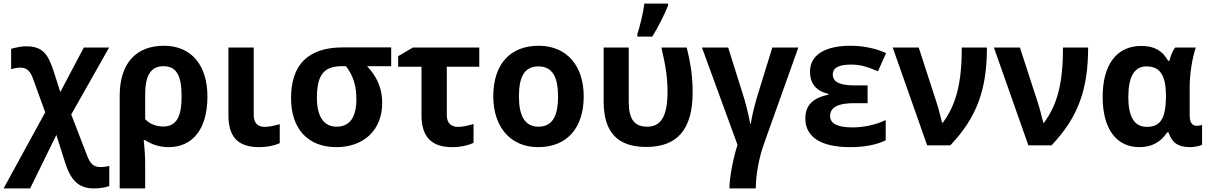

<svg xmlns="http://www.w3.org/2000/svg" viewBox="-38 -810 6739 1070"><path d="M-18 240H130L276 -58L324 93C356 196 401 240 485 240C517 240 545 236 571 227V115C554 119 539 121 524 121C484 121 466 105 447 56L359 -172L570 -545H429L298 -297L262 -410C230 -509 200 -552 107 -552C84 -552 57 -547 24 -538V-425C42 -430 60 -433 75 -433C113 -433 132 -413 148 -366L214 -184Z M629 240H771V102C771 71 769 29 763 -29H771C809 -4 852 10 901 10C1038 10 1118 -93 1118 -273C1118 -443 1031 -555 876 -555C718 -555 629 -455 629 -276ZM872 -105C834 -105 797 -118 771 -146V-282C771 -386 800 -441 873 -441C948 -441 974 -385 974 -273C974 -161 946 -105 872 -105Z M1405 10C1450 10 1489 2 1521 -12V-118C1489 -109 1460 -103 1437 -103C1400 -103 1376 -123 1376 -168V-545H1235V-167C1235 -48 1288 10 1405 10Z M1837 10C1989 10 2092 -85 2092 -237C2092 -314 2065 -381 2008 -441H2142V-546H1874C1680 -546 1584 -451 1584 -263C1584 -93 1677 10 1837 10ZM1838 -104C1763 -104 1728 -166 1728 -265C1728 -391 1766 -441 1866 -441H1890C1932 -387 1948 -330 1948 -256C1948 -157 1911 -104 1838 -104Z M2482 10C2529 10 2569 1 2601 -14V-119C2568 -109 2539 -103 2515 -103C2476 -103 2452 -124 2452 -168V-438H2633V-545H2263L2181 -497V-438H2311V-168C2311 -49 2365 10 2482 10Z M2961 10C3121 10 3215 -96 3215 -273C3215 -443 3121 -555 2964 -555C2804 -555 2711 -451 2711 -273C2711 -107 2803 10 2961 10ZM2963 -104C2885 -104 2854 -167 2854 -273C2854 -380 2884 -440 2962 -440C3041 -440 3072 -380 3072 -273C3072 -161 3039 -104 2963 -104Z M3514 -606H3597C3633 -664 3662 -723 3685 -779V-790H3553C3546 -735 3527 -658 3514 -621ZM3564 9C3738 9 3822 -91 3822 -295C3822 -374 3814 -444 3789 -545H3648C3674 -433 3682 -371 3682 -299C3682 -170 3650 -104 3569 -104C3497 -104 3466 -146 3466 -242V-545H3326V-246C3326 -73 3403 9 3564 9Z M4027 240H4174C4174 165 4192 67 4220 -10L4411 -545H4266L4186 -286C4169 -232 4150 -154 4146 -120H4143C4135 -168 4113 -253 4099 -294L4020 -545H3874L4072 -3C4045 83 4027 184 4027 240Z M4700 10C4780 10 4846 -3 4898 -28V-141C4842 -114 4774 -100 4713 -100C4630 -100 4588 -121 4588 -164C4588 -219 4647 -235 4722 -235H4797V-334H4729C4659 -334 4603 -345 4603 -395C4603 -438 4648 -450 4706 -450C4753 -450 4788 -441 4855 -413L4900 -514C4845 -540 4772 -555 4702 -555C4559 -555 4476 -503 4476 -411C4476 -345 4510 -303 4578 -287V-282C4489 -264 4450 -220 4450 -150C4450 -45 4539 10 4700 10Z M5129 0H5258C5408 -158 5462 -314 5462 -545H5322C5322 -348 5291 -227 5216 -126H5212C5202 -165 5194 -201 5182 -237L5082 -545H4937Z M5693 0H5822C5972 -158 6026 -314 6026 -545H5886C5886 -348 5855 -227 5780 -126H5776C5766 -165 5758 -201 5746 -237L5646 -545H5501Z M6312 10C6380 10 6431 -18 6466 -72H6474C6494 -14 6527 10 6596 10C6616 10 6651 3 6661 -3V-114C6652 -111 6642 -109 6632 -109C6606 -109 6592 -127 6592 -167V-326C6592 -397 6606 -486 6626 -545H6511C6497 -526 6486 -501 6479 -471H6472C6440 -528 6395 -554 6322 -554C6186 -554 6107 -451 6107 -270C6107 -92 6183 10 6312 10ZM6353 -103C6280 -103 6250 -165 6250 -269C6250 -383 6284 -440 6351 -440C6430 -440 6460 -386 6460 -271C6458 -155 6433 -103 6353 -103Z"/></svg>

Font: Kathrein 75 Bold
Style: Regular
Weight: 700
Designer: Lazydogs Typefoundry, based on Open Sans by Ascender Corporation
Foundry: Lazydogs Typefoundry
Version: Version 1.003;PS 001.003;hotconv 1.0.88;makeotf.lib2.5.64775